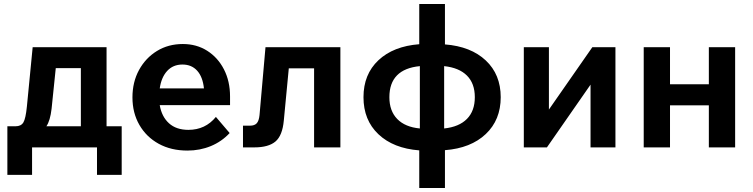

<svg xmlns="http://www.w3.org/2000/svg" viewBox="-20 -740 3782 964"><path d="M17 138V-106H58Q86 -106 97.5 -125.5Q109 -145 115 -205L144 -503H515V-106H591V138H467V0H141V138ZM239 -194Q232 -134 213 -106H386V-398H260Z M1064 -153 1133 -72Q1093 -29 1038.5 -6.5Q984 16 921 16Q839 16 777 -18Q715 -52 680 -112.5Q645 -173 645 -251Q645 -328 678 -388.5Q711 -449 768 -484Q825 -519 898 -519Q967 -519 1020.5 -485Q1074 -451 1104.5 -391.5Q1135 -332 1135 -256V-212H782Q792 -154 828.5 -121Q865 -88 926 -88Q1011 -88 1064 -153ZM896 -416Q849 -416 819.5 -384Q790 -352 782 -296H1004Q998 -354 970 -385Q942 -416 896 -416Z M1200 0V-109H1235Q1258 -109 1269 -121Q1280 -133 1283 -162L1313 -503H1689V0H1557V-397H1430L1405 -135Q1398 -59 1363 -29.5Q1328 0 1257 0Z M2085 204V15Q1955 5 1880 -66Q1805 -137 1805 -252Q1805 -367 1880 -437.5Q1955 -508 2085 -518V-720H2214V-517Q2344 -507 2419 -436.5Q2494 -366 2494 -252Q2494 -138 2419 -67Q2344 4 2214 14V204ZM1935 -252Q1935 -183 1974.5 -142.5Q2014 -102 2088 -95V-408Q1935 -393 1935 -252ZM2364 -252Q2364 -321 2324.5 -360.5Q2285 -400 2210 -408V-95Q2285 -103 2324.5 -143Q2364 -183 2364 -252Z M2610 0V-503H2736V-190L2954 -503H3070V0H2945V-315L2726 0Z M3212 0V-503H3344V-317H3539V-503H3671V0H3539V-211H3344V0Z"/></svg>

Font: Wix Madefor Text
Style: Bold
Weight: 700
Designer: Dalton Maag Ltd
Foundry: Dalton Maag Ltd
Version: Version 3.100